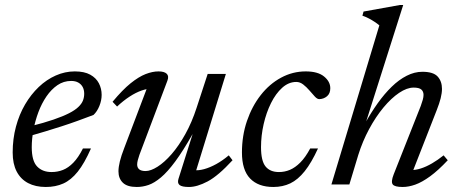

<svg xmlns="http://www.w3.org/2000/svg" viewBox="-20 -735 1829 765"><path d="M263.5 -412.5Q233.5 -412.5 209 -395.8Q184.5 -379 165.2 -351Q146 -323 133 -288.2Q120 -253.5 113.2 -217.2Q106.5 -181 106.5 -148.5Q106.5 -94 127.8 -71.8Q149 -49.5 185.5 -49.5Q209.5 -49.5 231 -58Q252.5 -66.5 272.2 -86.8Q292 -107 310.5 -143.5H342.5Q316.5 -84.5 289.8 -51Q263 -17.5 232.2 -3.8Q201.5 10 162.5 10Q121.5 10 92 -5.5Q62.5 -21 46.5 -51.5Q30.5 -82 30.5 -127.5Q30.5 -181.5 43.5 -230.2Q56.5 -279 80 -319Q103.5 -359 134.5 -388.5Q165.5 -418 202.2 -434.2Q239 -450.5 278 -450.5Q316 -450.5 339.5 -437.5Q363 -424.5 374 -403.2Q385 -382 385 -357Q385 -335 376 -312.8Q367 -290.5 352.5 -277Q321 -265 289.2 -253.5Q257.5 -242 225.8 -231.8Q194 -221.5 162.5 -212Q131 -202.5 99.5 -193.5L101.5 -232Q155.5 -245.5 193.2 -258.5Q231 -271.5 255 -283.8Q279 -296 292.2 -308.8Q305.5 -321.5 310.5 -334.5Q315.5 -347.5 315.5 -361.5Q315.5 -377 309.5 -388.2Q303.5 -399.5 292 -406Q280.5 -412.5 263.5 -412.5Z M691 -22 747.5 -201Q709.5 -134 678.5 -92Q647.5 -50 621.2 -28Q595 -6 571.8 2Q548.5 10 525 10Q487 10 469.5 -7Q452 -24 452 -52.5Q452 -69 457.5 -91.8Q463 -114.5 475.5 -146.5L573 -403.5L586 -381.5Q568 -382.5 544.8 -374.5Q521.5 -366.5 496.5 -350.2Q471.5 -334 446.5 -310.5L428.5 -329.5Q468 -377 500.2 -403Q532.5 -429 560 -439.8Q587.5 -450.5 611.5 -450.5Q634.5 -450.5 644.2 -441.2Q654 -432 647 -413.5L535.5 -118Q531.5 -106.5 529 -96.8Q526.5 -87 526.5 -79.5Q526.5 -67 534.8 -60.2Q543 -53.5 560 -53.5Q580.5 -53.5 607.8 -70.8Q635 -88 663.8 -121Q692.5 -154 718.5 -200.8Q744.5 -247.5 763.5 -306L807.5 -440.5H880L756.5 -39.5L753.5 -57Q771 -55 793.8 -61.2Q816.5 -67.5 841.5 -81.2Q866.5 -95 891.5 -116L906.5 -96.5Q849.5 -34.5 807.5 -12.2Q765.5 10 733 10Q705 10 695.5 2.2Q686 -5.5 691 -22Z M1160.5 -408.5Q1130 -408.5 1104.2 -385.2Q1078.5 -362 1059.8 -324.2Q1041 -286.5 1030.5 -240.5Q1020 -194.5 1020 -148.5Q1020 -94 1038 -71.8Q1056 -49.5 1091.5 -49.5Q1114 -49.5 1135 -58.2Q1156 -67 1176.5 -87.5Q1197 -108 1216 -143.5H1247Q1221 -86.5 1194 -52.8Q1167 -19 1136.8 -4.5Q1106.5 10 1069 10Q1009 10 976.5 -23.8Q944 -57.5 944 -127.5Q944 -194.5 964 -253Q984 -311.5 1018.8 -356Q1053.5 -400.5 1099.8 -425.5Q1146 -450.5 1198 -450.5Q1246.5 -450.5 1271.2 -430.2Q1296 -410 1296 -383.5Q1296 -362.5 1283 -351.5Q1270 -340.5 1252 -340Q1244 -340 1234.5 -350.2Q1225 -360.5 1213 -374.5Q1201 -388.5 1188 -398.5Q1175 -408.5 1160.5 -408.5Z M1407.5 -117.5 1372 0H1300.5L1491.5 -634Q1482.5 -641.5 1472.2 -648.2Q1462 -655 1450.2 -661.2Q1438.5 -667.5 1424 -672.5L1428.5 -689L1573 -715H1586.5L1436 -241.5L1434 -242.5Q1458 -286 1485 -323.8Q1512 -361.5 1540.8 -389.5Q1569.5 -417.5 1600.5 -433.2Q1631.5 -449 1663 -449Q1706.5 -449 1723.8 -430Q1741 -411 1741 -381Q1741 -364.5 1735.8 -343.5Q1730.5 -322.5 1720 -296L1618.5 -36.5L1617.5 -57.5Q1635.5 -57 1656.8 -63.8Q1678 -70.5 1701.2 -84Q1724.5 -97.5 1747.5 -116L1764 -96.5Q1726 -56 1693.8 -32.5Q1661.5 -9 1634.8 0.5Q1608 10 1584.5 10Q1552.5 10 1544.8 -0.2Q1537 -10.5 1548.5 -40L1656.5 -313Q1661.5 -326.5 1664.5 -337.5Q1667.5 -348.5 1667.5 -357Q1667.5 -370.5 1658.8 -378.2Q1650 -386 1628 -386Q1601.5 -386 1570.2 -365Q1539 -344 1508 -306.8Q1477 -269.5 1450.8 -220.8Q1424.5 -172 1407.5 -117.5Z"/></svg>

Font: Newsreader 16pt 16pt
Style: Italic
Weight: 400
Italic angle: -17°
Version: Version 1.003